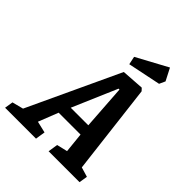

<svg xmlns="http://www.w3.org/2000/svg" viewBox="-267 -937 1067 1067"><g transform="rotate(45 266.5 -403.0)"><path d="M548 -50 540 0H297L306 -58L369 -73L357 -191H185L139 -74L207 -58L198 0H-45L-37 -50L29 -67L281 -607L413 -616L427 -601L491 -67ZM213 -258H351L333 -521H326ZM262 -707 445 -806 482 -734 466 -699 272 -659Z"/></g></svg>

Font: Grenze SemiBold
Style: Italic
Weight: 600
Italic angle: -10°
Designer: Renata Polastri
Foundry: Omnibus-Type
Version: Version 1.002; ttfautohint (v1.8)